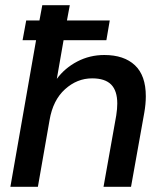

<svg xmlns="http://www.w3.org/2000/svg" viewBox="-20 -720 617 740"><path d="M20 0 119 -565H67L81 -641H132L143 -700H249L238 -641H403L390 -565H225L199 -416Q230 -458 278 -483Q326 -508 382 -508Q458 -508 500 -468.5Q542 -429 542 -349Q542 -319 536 -285L485 0H379L428 -275Q430 -288 431 -299.5Q432 -311 432 -321Q432 -370 408.5 -394Q385 -418 335 -418Q277 -418 230.5 -376Q184 -334 171 -257L126 0Z"/></svg>

Font: Rethink Sans Medium
Style: Italic
Weight: 500
Italic angle: -10°
Designer: The Rethink Sans project authors (Hans Thiessen). DM Sans designed by Colophon Foundry.
Foundry: Rethink Communications LLC
Version: Version 1.001